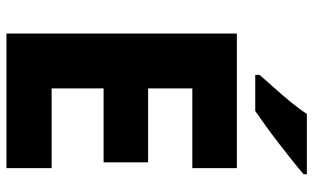

<svg xmlns="http://www.w3.org/2000/svg" viewBox="-208 -763 971 595"><g transform="rotate(90 277.5 -465.5)"><path d="M501 0H84V-714H501V-576H254V-439H483V-301H254V-140H501ZM520 -921Q504 -907 479 -887Q454 -867 425.5 -845Q397 -823 370 -803.5Q343 -784 324 -771H212V-784Q228 -803 251 -828.5Q274 -854 296.5 -881.5Q319 -909 333 -931H520Z"/></g></svg>

Font: Noto Sans Hebrew ExtraBold
Style: Regular
Weight: 800
Designer: Monotype Design Team
Foundry: Monotype Imaging Inc.
Version: Version 2.003